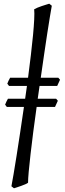

<svg xmlns="http://www.w3.org/2000/svg" viewBox="-20 -762 346 1026"><path d="M129.9 214.4Q125.5 218.3 115.2 222.7Q105 227.1 93.5 231.2Q82 235.4 71.3 238.8Q60.5 242.2 54.7 244.1L41 233.4Q45.4 211.4 52.5 168.9Q59.6 126.5 68.6 70.1Q77.6 13.7 87.6 -53.2Q97.7 -120.1 107.9 -190.4H16.6L7.3 -202.6Q10.3 -210 14.2 -218.8Q18.1 -227.5 22.5 -234.4H114.3L124 -302.7H28.3L19 -314.9Q22 -322.3 25.9 -331.1Q29.8 -339.8 34.2 -346.7H129.9Q138.2 -409.7 145 -467.8Q151.9 -525.9 156.5 -574.2Q161.1 -622.6 162.8 -658.2Q164.6 -693.8 162.6 -712.4Q168.9 -716.3 179.9 -720.9Q190.9 -725.6 202.9 -729.5Q214.8 -733.4 225.6 -736.8Q236.3 -740.2 243.2 -742.2L256.8 -731.4Q252.9 -710.4 246.6 -671.9Q240.2 -633.3 232.4 -582.5Q224.6 -531.7 215.8 -471.4Q207 -411.1 197.8 -346.7H291.5L300.8 -335.9L285.6 -302.7H191.4L181.6 -234.4H279.8L289.1 -223.6L273.9 -190.4H175.8Q166 -121.6 157.7 -57.1Q149.4 7.3 143.3 61.3Q137.2 115.2 133.5 155Q129.9 194.8 129.9 214.4Z"/></svg>

Font: Gentium Plus
Style: Italic
Weight: 400
Italic angle: -8°
Designer: J. Victor Gaultney, Annie Olsen, Iska Routamaa
Foundry: SIL International
Version: Version 1.510